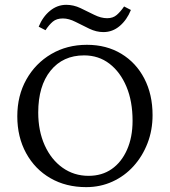

<svg xmlns="http://www.w3.org/2000/svg" viewBox="-20 -768 705 797"><path d="M337.9 8.8Q253.9 8.8 189.5 -28.3Q125 -65.4 88.4 -132.3Q51.8 -199.2 51.8 -285.2Q51.8 -371.1 89.4 -438Q127 -504.9 192.4 -543.5Q257.8 -582 340.8 -582Q421.9 -582 483.4 -544.9Q544.9 -507.8 579.1 -441.9Q613.3 -376 613.3 -290Q613.3 -227.5 592.3 -173.3Q571.3 -119.1 534.2 -78.1Q497.1 -37.1 446.8 -14.2Q396.5 8.8 337.9 8.8ZM347.7 -38.1Q403.3 -38.1 443.8 -66.4Q484.4 -94.7 507.3 -146.5Q530.3 -198.2 530.3 -266.6Q530.3 -347.7 504.9 -408.2Q479.5 -468.8 434.6 -503.4Q389.6 -538.1 329.1 -538.1Q241.2 -538.1 189.9 -474.6Q138.7 -411.1 138.7 -300.8Q138.7 -224.6 165.5 -165Q192.4 -105.5 239.7 -71.8Q287.1 -38.1 347.7 -38.1ZM495.1 -741.2 523.4 -726.6Q506.8 -685.5 477.1 -660.2Q447.3 -634.8 409.2 -634.8Q379.9 -634.8 350.6 -648.9Q321.3 -663.1 293.5 -677.2Q265.6 -691.4 241.2 -691.4Q214.8 -691.4 199.2 -678.2Q183.6 -665 168.9 -642.6L140.6 -657.2Q157.2 -698.2 187.5 -723.1Q217.8 -748 254.9 -748Q285.2 -748 314 -734.4Q342.8 -720.7 371.1 -706.5Q399.4 -692.4 424.8 -692.4Q449.2 -692.4 464.8 -706.1Q480.5 -719.7 495.1 -741.2Z"/></svg>

Font: Crimson Pro Light
Style: Regular
Weight: 300
Designer: Jacques Le Bailly
Foundry: Baron von Fonthausen
Version: Version 1.003